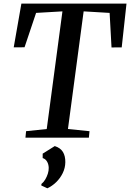

<svg xmlns="http://www.w3.org/2000/svg" viewBox="-20 -763 721 1064"><path d="M121 0 124.5 -36 239 -48 326 -700 180 -691.5 116 -501 56 -500.5 98.5 -743H681L654.5 -500.5L598 -500L587.5 -691.5L443.5 -700L356.5 -48L476 -36L472.5 0ZM209 265 209.5 256.5Q221.5 247 230.5 232Q239.5 217 245 199.8Q250.5 182.5 250 167Q249.5 147.5 240.8 132.5Q232 117.5 216.5 113V88.5L283.5 46.5Q315 56.5 328.8 79.2Q342.5 102 342 136Q341.5 168 327.5 196.5Q313.5 225 291 246.8Q268.5 268.5 242.5 280.5Z"/></svg>

Font: Merriweather 60pt Medium
Style: Italic
Weight: 500
Italic angle: -7.8°
Version: Version 2.101